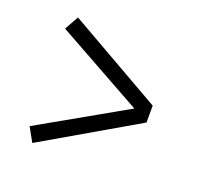

<svg xmlns="http://www.w3.org/2000/svg" viewBox="-79 -608 567 553"><g transform="rotate(20 204.5 -331.5)"><path d="M71.8 -523.9 360.8 -358.9V-307.1L71.8 -139.2L47.9 -182.1L314 -333L47.9 -481Z"/></g></svg>

Font: Fira Sans Compressed Light
Style: Regular
Weight: 300
Width: 1
Designer: Carrois Corporate & Edenspiekermann AG
Foundry: Carrois Corporate GbR & Edenspiekermann AG
Version: Version 4.203;PS 004.203;hotconv 1.0.88;makeotf.lib2.5.64775